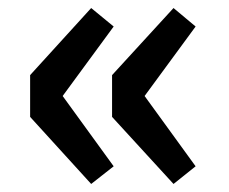

<svg xmlns="http://www.w3.org/2000/svg" viewBox="-20 -525 569 478"><path d="M207 -67 263 -111 136 -286 263 -459 207 -505 55 -338V-234ZM412 -67 467 -111 340 -286 467 -459 412 -505 259 -338V-234Z"/></svg>

Font: Noto Sans Mono CJK TC
Style: Bold
Weight: 700
Designer: Ryoko NISHIZUKA 西塚涼子 (kana, bopomofo & ideographs); Paul D. Hunt (Latin, Greek & Cyrillic); Sandoll Communications 산돌커뮤니
Foundry: Adobe
Version: Version 2.004;hotconv 1.0.118;makeotfexe 2.5.65603